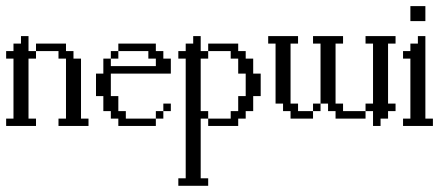

<svg xmlns="http://www.w3.org/2000/svg" viewBox="-20 -410 1454 625"><path d="M170.4 0V-23.9H194.8V-219.2H170.4V-243.7H97.2V-268.1H194.8V-243.7H219.2V-219.2H243.7V-23.9H268.1V0ZM0 0V-23.9H23.9V-219.2H0V-243.7H23.9V-268.1H48.3V-292.5H72.8V-243.7H97.2V-219.2H72.8V-23.9H97.2V0Z M487.3 -23.9V-48.3H511.7V-23.9ZM511.7 -48.3V-72.8H536.1V-48.3ZM340.8 -219.2V-243.7H365.2V-219.2ZM365.2 0V-23.9H340.8V-48.3H316.4V-97.2H292.5V-170.4H316.4V-219.2H340.8V-194.8H487.3V-219.2H462.9V-243.7H365.2V-268.1H487.3V-243.7H511.7V-219.2H536.1V-170.4H340.8V-97.2H365.2V-48.3H389.6V-23.9H487.3V0Z M657.7 0V-23.9H731V-48.3H755.4V-97.2H779.8V-170.4H755.4V-219.2H731V-243.7H657.7V-268.1H755.4V-243.7H779.8V-219.2H804.2V-170.4H828.6V-97.2H804.2V-48.3H779.8V-23.9H755.4V0ZM560.5 194.8V170.4H584.5V-219.2H560.5V-243.7H584.5V-268.1H608.9V-292.5H633.3V-243.7H657.7V-219.2H633.3V-48.3H657.7V-23.9H633.3V170.4H657.7V194.8Z M999 -48.3V-72.8H1023.4V-48.3ZM925.8 -23.9V-48.3H901.4V-72.8H877V-268.1H853V-292.5H950.2V-268.1H925.8V-72.8H950.2V-48.3H999V-23.9ZM1072.3 -23.9V-48.3H1047.9V-72.8H1023.4V-268.1H999V-292.5H1096.7V-268.1H1072.3V-72.8H1096.7V-48.3H1169.9V-23.9ZM1194.3 0V-48.3H1169.9V-72.8H1194.3V-268.1H1169.9V-292.5H1267.6V-268.1H1243.2V-72.8H1267.6V-48.3H1243.2V-23.9H1218.8V0Z M1292 0V-23.9H1315.9V-219.2H1292V-243.7H1315.9V-268.1H1340.3V-292.5H1364.7V-23.9H1389.2V0ZM1315.9 -341.3V-390.1H1364.7V-341.3Z"/></svg>

Font: FS Mondwest Regular
Style: Regular
Weight: 400
Designer: NZWStudios2024
Foundry: https://fontstruct.com
Version: Version 1.0